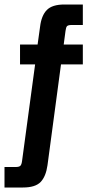

<svg xmlns="http://www.w3.org/2000/svg" viewBox="-30 -689 431 853"><path d="M338 -578H289Q273 -578 268 -573Q263 -568 261 -551L253 -491H338V-403H241L181 45Q174 95 150.5 119.5Q127 144 72 144H-10V53H39Q55 53 60.5 47.5Q66 42 68 26L126 -403H59V-491H137L148 -570Q154 -620 178 -644.5Q202 -669 256 -669H338Z"/></svg>

Font: Teko Medium
Style: Regular
Weight: 500
Designer: Manushi Parikh, Jonny Pinhorn
Foundry: Indian Type Foundry
Version: Version 1.106;PS 1.0;hotconv 1.0.78;makeotf.lib2.5.61930; tt